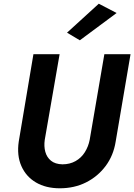

<svg xmlns="http://www.w3.org/2000/svg" viewBox="-20 -992 723 1034"><path d="M160 -700 81 -230Q70 -155 95 -98Q120 -41 173.5 -9.5Q227 22 302 22Q380 22 443 -9.5Q506 -41 548.5 -97.5Q591 -154 603 -230L683 -700H542L463 -239Q456 -203 437 -172.5Q418 -142 387 -124.5Q356 -107 316 -107Q277 -108 254.5 -126.5Q232 -145 224 -174.5Q216 -204 221 -239L301 -700ZM608 -922 512 -972 341 -816 410 -775Z"/></svg>

Font: Jost SemiBold
Style: Italic
Weight: 600
Italic angle: -5°
Version: Version 3.710